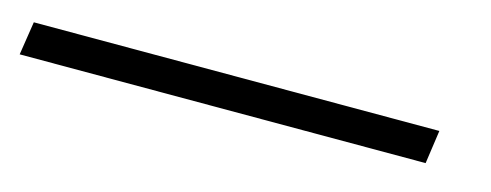

<svg xmlns="http://www.w3.org/2000/svg" viewBox="-75 -52 596 233"><g transform="rotate(15 222.5 65.0)"><path d="M461 44.5 455 86.5H-55L-48.5 44.5Z"/></g></svg>

Font: Merriweather Light 18pt Medium
Style: Italic
Weight: 500
Italic angle: -7.8°
Version: Version 2.101